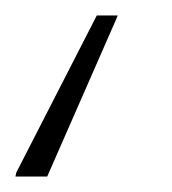

<svg xmlns="http://www.w3.org/2000/svg" viewBox="-115 -38 222 248"><path d="M-95 190 -94 185 10 -18H37L35 -13L-54 190Z"/></svg>

Font: Saira Thin
Style: Italic
Weight: 100
Italic angle: -12°
Designer: Hector Gatti with collaboration of the Omnibus-Type team
Foundry: Omnibus-Type
Version: Version 1.101